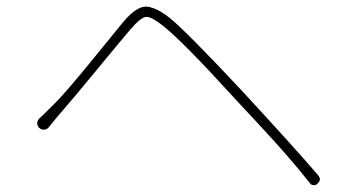

<svg xmlns="http://www.w3.org/2000/svg" viewBox="-20 -625 1040 566"><path d="M123 -249Q118.2 -243.2 109.9 -242.7Q101.6 -242.2 95.7 -248Q89.8 -253.9 89.8 -261.7Q89.8 -269.5 95.7 -275.4Q110.4 -289.1 139.6 -318.4Q169.9 -347.7 252 -448.2Q334 -548.8 342.8 -559.6Q367.2 -588.9 386.7 -598.6Q397.5 -605.5 411.1 -605.5Q418.9 -605.5 426.8 -602.5Q449.2 -596.7 481.4 -571.3Q530.3 -531.2 690.4 -360.4Q846.7 -191.4 917 -109.4Q922.9 -102.5 922.9 -96.7Q922.9 -89.8 916 -84Q912.1 -79.1 906.2 -79.1Q905.3 -79.1 905.3 -79.1Q898.4 -79.1 894.5 -84Q861.3 -126 824.7 -168Q788.1 -210 733.9 -268.1Q679.7 -326.2 668 -338.9Q522.5 -499 461.9 -547.9Q427.7 -575.2 412.1 -575.2Q411.1 -575.2 410.2 -575.2Q394.5 -573.2 364.3 -538.1Q345.7 -516.6 267.6 -421.9Q189.5 -327.1 161.1 -294.9Q151.4 -284.2 123 -249Z"/></svg>

Font: Gen Jyuu Gothic ExtraLight
Style: Regular
Weight: 100
Designer: [Source Han Sans]
Ryoko NISHIZUKA  (kana & ideographs); Paul D. Hunt (Latin, Greek & Cyrillic); Wenlong ZHANG  (bopomofo
Version: Version 1.002.20150607